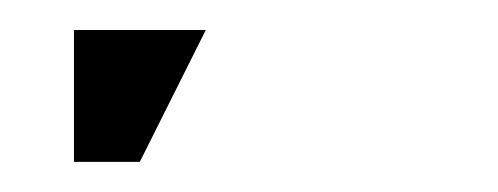

<svg xmlns="http://www.w3.org/2000/svg" viewBox="-20 -20 332 128"><path d="M29.3 87.9V0H117.2L73.2 87.9Z"/></svg>

Font: Aeronef
Style: Regular
Weight: 400
Designer: Peter Wiegel - CAT-Fonts Germany
Foundry: CAT-Fonts, Peter Wiegel
Version: Version 0.002